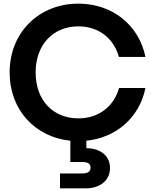

<svg xmlns="http://www.w3.org/2000/svg" viewBox="-20 -770 851 1056"><path d="M455 45V4C620 -13 747 -124 780 -286H635C605 -182 521 -119 411 -119C273 -119 176 -217 176 -372C176 -526 274 -625 411 -625C521 -625 605 -561 634 -457H780C744 -633 597 -750 411 -750C196 -750 33 -593 33 -372C33 -164 174 -16 367 4V121H429C459 121 478 127 478 152C478 177 459 184 429 184H310V266H452C522 266 585 229 585 154C585 79 522 45 455 45Z"/></svg>

Font: Malmofest SemiBold
Style: Regular
Weight: 600
Designer: Jonny Pinhorn (Poppins), Kolossal
Version: Version 1.004;Glyphs 3.1.2 (3151)